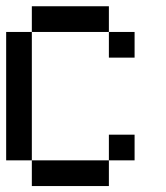

<svg xmlns="http://www.w3.org/2000/svg" viewBox="-20 -687 540 623"><path d="M0 -166.7V-583.3H83.3V-166.7ZM83.3 -166.7H333.3V-83.3H83.3ZM83.3 -583.3V-666.7H333.3V-583.3ZM333.3 -166.7V-250H416.7V-166.7ZM333.3 -583.3H416.7V-500H333.3Z"/></svg>

Font: GalmuriMono11 Regular
Style: Regular
Weight: 400
Designer: Lee Minseo (quiple)
Version: Version 2.399;hotconv 1.1.1;makeotfexe 2.6.0 DEVELOPMENT